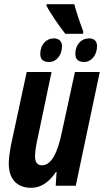

<svg xmlns="http://www.w3.org/2000/svg" viewBox="-20 -890 498 920"><path d="M293 -728H378L379 -739C358 -795 345 -836 336 -870H203V-862C219 -830 267 -760 293 -728ZM215 -593C251 -593 277 -626 277 -669C277 -692 263 -706 239 -706C200 -706 173 -675 173 -632C173 -605 187 -593 215 -593ZM383 -593C418 -593 445 -626 445 -669C445 -693 431 -706 407 -706C368 -706 341 -675 341 -632C341 -606 355 -593 383 -593ZM130 10C177 10 217 -19 248 -66H251L247 0H343L458 -545H339L277 -259C257 -162 228 -98 181 -98C158 -98 148 -114 148 -140C148 -162 152 -191 159 -221L227 -545H108L32 -192C27 -163 22 -131 22 -107C22 -33 60 10 130 10Z"/></svg>

Font: Noto Sans ExtraCondensed
Style: Bold Italic
Weight: 700
Width: 2
Italic angle: -12°
Designer: Monotype Design Team
Foundry: Monotype Imaging Inc.
Version: Version 2.013